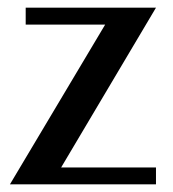

<svg xmlns="http://www.w3.org/2000/svg" viewBox="-20 -480 450 500"><path d="M139.2 -43.9H386.2V0H5.9L253.9 -416H46.9V-460H386.2Z"/></svg>

Font: Federo
Style: Regular
Weight: 400
Designer: Olexa M. Volochay | Cyreal.org
Foundry: Olexa M. Volochay | Cyreal.org
Version: Version 1.000